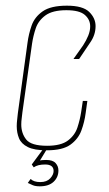

<svg xmlns="http://www.w3.org/2000/svg" viewBox="-20 -523 386 677"><path d="M145 7Q101 7 78 -4.5Q55 -16 47 -35.5Q39 -55 39 -78Q39 -89 40.5 -101Q42 -113 43 -124L77 -372Q81 -403 91.5 -433Q102 -463 130.5 -483Q159 -503 216 -503Q272 -503 294.5 -481Q317 -459 317 -431Q317 -400 298 -373L259 -315H239L273 -363Q284 -380 291 -397Q298 -414 298 -430Q298 -454 279 -470.5Q260 -487 214 -487Q165 -487 140 -468.5Q115 -450 106 -423Q97 -396 93 -369L59 -127Q58 -116 56.5 -105.5Q55 -95 55 -84Q55 -53 72.5 -31Q90 -9 146 -9Q195 -9 219.5 -27.5Q244 -46 253 -73.5Q262 -101 266 -127L272 -167H288L282 -124Q278 -93 267 -63Q256 -33 228.5 -13Q201 7 145 7ZM120 134Q105 134 95.5 130Q86 126 78 122L88 108Q99 119 122 119Q145 119 157 106Q169 93 169 80Q169 57 139 57Q113 57 99 67L92 57L134 0H147L121 43Q123 42 130.5 41.5Q138 41 143 41Q166 41 176 52Q186 63 186 78Q186 102 169 118Q152 134 120 134Z"/></svg>

Font: Alumni Sans Pinstripe
Style: Italic
Weight: 400
Italic angle: -8°
Designer: Robert E. Leuschke
Foundry: Robert E. Leuschke
Version: Version 1.010; ttfautohint (v1.8.4.7-5d5b)